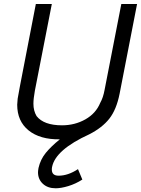

<svg xmlns="http://www.w3.org/2000/svg" viewBox="-20 -708 728 991"><path d="M176.2 181.2Q176.2 173.8 178.8 158.8Q188.8 115 216.2 81.2Q243.8 47.5 288.8 11.2Q186.2 12.5 127.5 -35Q68.8 -82.5 68.8 -167.5Q68.8 -176.2 71.2 -198.8L82.5 -261.2L91.2 -306.2L165 -687.5H247.5L160 -240Q152.5 -198.8 152.5 -172.5Q152.5 -136.2 168.8 -108.8Q206.2 -61.2 300 -61.2Q366.2 -61.2 420.6 -91.9Q475 -122.5 497.5 -177.5Q512.5 -203.8 520 -245L606.2 -687.5H687.5L597.5 -225Q581.2 -142.5 544.4 -95.6Q507.5 -48.8 441.2 -15Q266.2 65 248.8 153.8Q247.5 158.8 247.5 167.5Q247.5 198.8 282.5 198.8Q331.2 198.8 382.5 165L405 218.8Q370 241.2 332.5 252.5Q295 263.8 267.5 263.8Q226.2 263.8 201.2 240.6Q176.2 217.5 176.2 181.2Z"/></svg>

Font: Cambay
Style: Italic
Weight: 400
Italic angle: -11°
Designer: Pooja Saxena
Foundry: Pooja Saxena
Version: Version 1.019;PS 001.019;hotconv 1.0.70;makeotf.lib2.5.58329